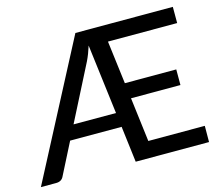

<svg xmlns="http://www.w3.org/2000/svg" viewBox="-106 -851 1139 985"><g transform="rotate(-15 463.0 -359.0)"><path d="M888 0H498.5L475 -191.5H201.5L116.5 -24.5Q105.5 0 76 0H-5L370.5 -718H888V-632H520.5L549 -403.5H822V-320.5H559.5L588.5 -86H888.5ZM465.5 -267.5 419.5 -638Q406.5 -596 390 -562L240 -267.5Z"/></g></svg>

Font: Verano Sans Medium
Style: Regular
Weight: 500
Designer: Lukasz Dziedzic with Adam Twardoch and Botio Nikoltchev
Foundry: tyPoland Lukasz Dziedzic
Version: Version 3.001;December 28, 2019;FontCreator 12.0.0.2547 64-b